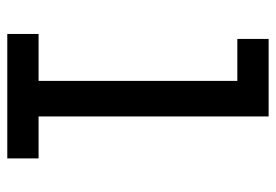

<svg xmlns="http://www.w3.org/2000/svg" viewBox="-138 -638 775 540"><g transform="rotate(90 250.0 -367.5)"><path d="M75 0V-88H207V-647H89V-735H307V-88H425V0Z"/></g></svg>

Font: iosevka_custom_sans_ss08 SmBd
Style: Regular
Weight: 600
Designer: Belleve Invis
Foundry: Belleve Invis
Version: Version 10.3.0; ttfautohint (v1.8.3)